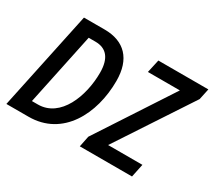

<svg xmlns="http://www.w3.org/2000/svg" viewBox="-134 -961 1337 1207"><g transform="rotate(30 534.5 -357.0)"><path d="M548 0H927L947 -96H698L1052 -634L1069 -714H706L685 -619H917L564 -79ZM15 0H176C423 0 542 -231 542 -471C542 -630 460 -714 316 -714H166ZM145 -96 255 -619H304C382 -619 427 -571 427 -464C427 -293 351 -96 188 -96Z"/></g></svg>

Font: Noto Sans Display SemiCondensed Medium
Style: Italic
Weight: 500
Width: 4
Italic angle: -12°
Designer: Monotype Design Team
Foundry: Monotype Imaging Inc.
Version: Version 1.900